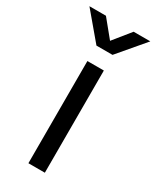

<svg xmlns="http://www.w3.org/2000/svg" viewBox="-239 -783 685 839"><g transform="rotate(30 103.5 -364.0)"><path d="M61.5 0H144.5V-515.6H61.5ZM32.7 -727.5H-50.3V-727.1L62 -593.8H143.1L256.3 -727.1V-727.5H172.4L103 -641.6Z"/></g></svg>

Font: Raveo Display Display
Style: Regular
Weight: 400
Designer: Jakub Foglar, Rasmus Andersson (Inter)
Foundry: Jakubfoglar.com
Version: Version 1.100;Glyphs 3.2.3 (3260)